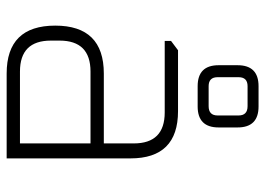

<svg xmlns="http://www.w3.org/2000/svg" viewBox="-130 -667 797 577"><g transform="rotate(90 268.5 -378.5)"><path d="M201 0Q57 0 57 -146Q57 -292 201 -292H411V-382Q411 -475 318 -475H103V-494L131 -515H314Q456 -515 456 -372V0ZM102 -133Q102 -40 195 -40H411V-252H195Q102 -252 102 -159ZM176 -637V-694Q176 -757 239 -757H300Q363 -757 363 -694V-637Q363 -574 300 -574H239Q176 -574 176 -637ZM212 -634Q212 -607 239 -607H299Q327 -607 327 -634V-697Q327 -724 299 -724H239Q212 -724 212 -697Z"/></g></svg>

Font: Oxanium ExtraLight
Style: Regular
Weight: 200
Designer: Severin Meyer
Version: Version 2.000